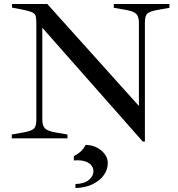

<svg xmlns="http://www.w3.org/2000/svg" viewBox="-20 -693 892 962"><path d="M192 -554V-95Q192 -64 204.5 -50.5Q217 -37 255 -30L318 -19V0H39V-19L100 -30Q139 -37 150.5 -49Q162 -61 162 -92V-578Q162 -603 158 -614.5Q154 -626 138.5 -632.5Q123 -639 87 -646L40 -655V-673H217L676 -162V-578Q676 -609 663.5 -622.5Q651 -636 613 -643L550 -654V-673H829V-654L768 -643Q729 -636 717.5 -624Q706 -612 706 -581V16H695ZM358 229Q401 228 424.5 209Q448 190 448 164Q448 141 427 125.5Q406 110 367 110Q356 110 350 111V89Q370 79 384 66.5Q398 54 409 33Q456 34 488 61.5Q520 89 520 124Q520 156 500.5 184Q481 212 444 230Q407 248 358 249Z"/></svg>

Font: Ibarra Real Nova
Style: Regular
Weight: 400
Designer: Jose Maria Ribagorda & Octavio Pardo
Foundry: Jose Maria Ribagorda
Version: Version 1.014